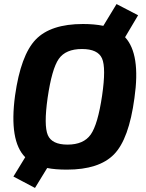

<svg xmlns="http://www.w3.org/2000/svg" viewBox="-20 -821 720 944"><path d="M659 -746 595 -638Q672 -555 641 -339Q614 -137 540.5 -62Q467 13 309 13Q251 13 212 5L152 103L46 47L104 -48Q24 -128 54 -351Q82 -550 155.5 -626.5Q229 -703 388 -703Q444 -703 488 -694L553 -801ZM482 -351Q502 -488 481.5 -534Q461 -580 383 -580Q303 -580 269 -531.5Q235 -483 214 -339Q195 -204 215 -157Q235 -110 312 -110Q391 -110 426 -159.5Q461 -209 482 -351Z"/></svg>

Font: Ezarion
Style: Bold Italic
Weight: 700
Italic angle: -8°
Designer: Natanael Gama
Version: Version 1.001;PS 001.001;hotconv 1.0.70;makeotf.lib2.5.58329